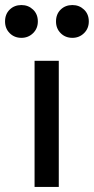

<svg xmlns="http://www.w3.org/2000/svg" viewBox="-67 -741 372 761"><path d="M70 -500H166V0H70ZM18 -591Q-10 -591 -28.5 -609.5Q-47 -628 -47 -656Q-47 -685 -28.5 -703Q-10 -721 18 -721Q45 -721 64 -703Q83 -685 83 -656Q83 -628 64 -609.5Q45 -591 18 -591ZM220 -591Q192 -591 173.5 -609.5Q155 -628 155 -656Q155 -685 173.5 -703Q192 -721 220 -721Q247 -721 266 -703Q285 -685 285 -656Q285 -628 266 -609.5Q247 -591 220 -591Z"/></svg>

Font: NT Somic Medium
Style: Regular
Weight: 500
Designer: Ravid Balaliev — lead type designer, mastering
Michael Voronin — secret advisor, marketing
Ivan Kovalenko — best boy
Foundry: NT Type
Version: Version 0.7